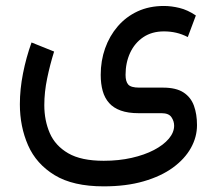

<svg xmlns="http://www.w3.org/2000/svg" viewBox="-20 -394 746 660"><path d="M336.4 246.6Q414.1 246.6 473.9 229.2Q533.7 211.9 574.5 182.1Q615.2 152.3 636.2 114.7Q657.2 77.1 657.2 36.1Q657.2 -1.5 646.7 -30.5Q636.2 -59.6 610.8 -76.2Q585.4 -92.8 540.5 -92.8H458.5Q430.2 -92.8 420.9 -103.3Q411.6 -113.8 411.6 -136.7Q411.6 -178.2 427.2 -212.2Q442.9 -246.1 472.4 -266.1Q502 -286.1 543.5 -286.1Q565.4 -286.1 585.4 -281.5Q605.5 -276.9 625.5 -266.6L653.3 -340.8Q625 -359.9 596.9 -366.7Q568.8 -373.5 543.5 -373.5Q493.2 -373.5 453.1 -355Q413.1 -336.4 384.8 -303.5Q356.4 -270.5 341.3 -227.8Q326.2 -185.1 326.2 -136.7Q326.2 -106 333 -81.5Q339.8 -57.1 355 -40Q370.1 -22.9 395.3 -13.9Q420.4 -4.9 456.5 -4.9H535.6Q560.1 -4.9 569.3 8.8Q578.6 22.5 578.6 38.1Q578.6 61 560.3 82.8Q542 104.5 509.3 121.6Q476.6 138.7 432.4 148.7Q388.2 158.7 336.4 158.7Q258.8 158.7 214.4 132.8Q169.9 106.9 151.1 63.5Q132.3 20 132.3 -32.7Q132.3 -77.1 142.1 -124.5Q151.9 -171.9 166 -216.8L88.4 -248Q69.8 -196.3 59.1 -141.8Q48.3 -87.4 48.3 -35.6Q48.3 41 76.4 105.2Q104.5 169.4 167.7 208Q231 246.6 336.4 246.6Z"/></svg>

Font: Vazirmatn NL
Style: Regular
Weight: 400
Designer: Saber Rastikerdar
Foundry: Saber Rastikerdar
Version: Version 33.003